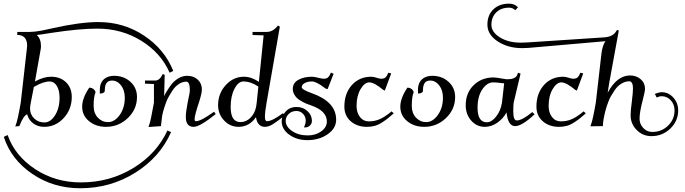

<svg xmlns="http://www.w3.org/2000/svg" viewBox="-77 -670 3673 1029"><path d="M84 -88.9Q84 -56.6 106 -35.2Q127.9 -13.7 161.1 -13.7Q193.4 -13.7 217.8 -51.8Q242.2 -89.8 242.2 -146.5Q242.2 -185.5 227.5 -209.5Q212.9 -233.4 189.5 -233.4Q154.3 -233.4 104.5 -204.1L87.9 -119.1Q84 -99.6 84 -88.9ZM4.9 7.8 7.8 -1Q17.6 -24.4 34.2 -120.1L67.4 -413.1Q68.4 -419.9 68.4 -425.8Q68.4 -452.1 56.2 -466.8Q43.9 -481.4 21.5 -482.4H15.6V-499H84Q108.4 -499 145.5 -505.9Q166 -509.8 205.1 -518.6Q351.6 -551.8 450.2 -551.8Q585.9 -551.8 695.3 -479Q804.7 -406.2 851.6 -290L832 -280.3Q786.1 -385.7 680.7 -451.2Q575.2 -516.6 445.3 -516.6Q347.7 -516.6 200.2 -494.1Q172.9 -490.2 150.4 -486.3Q131.8 -483.4 120.1 -482.4Q142.6 -461.9 142.6 -422.9Q142.6 -412.1 140.6 -403.3L110.4 -233.4Q157.2 -258.8 196.3 -258.8Q246.1 -258.8 276.9 -229Q307.6 -199.2 307.6 -150.4Q307.6 -84 264.2 -37.1Q220.7 9.8 159.2 9.8Q126 9.8 101.1 -8.8Q76.2 -27.3 68.4 -57.6Q48.8 -49.8 28.3 2L26.4 5.9ZM-36.1 53.7Q2.9 165 111.3 236.3Q219.7 307.6 356.4 307.6Q510.7 307.6 636.7 231Q762.7 154.3 820.3 29.3L839.8 38.1Q780.3 172.9 647.5 255.9Q514.6 338.9 352.5 338.9Q209 338.9 95.7 261.7Q-17.6 184.6 -56.6 63.5Z M363.3 -98.6Q363.3 -143.6 401.4 -200.2Q415 -200.2 424.8 -191.9Q434.6 -183.6 434.6 -175.8Q434.6 -174.8 434.6 -173.8Q424.8 -151.4 424.8 -102.5Q424.8 -63.5 447.3 -39.6Q469.7 -15.6 502 -15.6Q537.1 -15.6 564.5 -53.7Q591.8 -91.8 591.8 -146.5Q591.8 -186.5 571.8 -212.4Q551.8 -238.3 523.4 -238.3Q512.7 -238.3 504.9 -234.4Q484.4 -224.6 484.4 -182.6Q484.4 -176.8 477.5 -172.9Q470.7 -168.9 461.9 -168.9H458V-188.5Q458 -236.3 494.1 -254.9Q511.7 -263.7 534.2 -263.7Q586.9 -263.7 622.1 -231.4Q657.2 -199.2 657.2 -150.4Q657.2 -84 607.9 -37.1Q558.6 9.8 491.2 9.8Q437.5 9.8 400.4 -20.5Q363.3 -50.8 363.3 -98.6Z M700.2 -221.7V-238.3H754.9Q777.3 -238.3 793 -268.6L794.9 -273.4L805.7 -268.6L802.7 -154.3Q806.6 -164.1 814.5 -177.2Q822.3 -190.4 837.9 -212.4Q853.5 -234.4 877 -249Q900.4 -263.7 925.8 -263.7Q960.9 -263.7 982.9 -243.2Q1004.9 -222.7 1004.9 -190.4Q1004.9 -168.9 988.3 -118.2Q965.8 -50.8 965.8 -30.3Q965.8 -20.5 973.6 -20.5Q1000 -20.5 1070.3 -71.3L1079.1 -58.6Q994.1 9.8 960.9 9.8Q918.9 9.8 918.9 -43Q918.9 -69.3 928.7 -120.1L938.5 -168.9Q940.4 -179.7 940.4 -190.4Q940.4 -209 935.5 -220.7Q930.7 -232.4 921.9 -232.4Q900.4 -232.4 880.9 -219.2Q861.3 -206.1 848.1 -186Q835 -166 828.6 -154.3Q822.3 -142.6 818.4 -134.8Q798.8 -85 792 -48.8Q787.1 -6.8 786.1 0V5.9L718.8 10.7L721.7 2Q730.5 -19.5 748 -120.1V-219.7Z M1159.2 -96.7Q1159.2 -15.6 1211.9 -15.6Q1242.2 -15.6 1265.6 -39.1Q1289.1 -62.5 1295.9 -99.6L1298.8 -120.1L1307.6 -206.1Q1266.6 -233.4 1227.5 -233.4Q1200.2 -233.4 1179.7 -194.3Q1159.2 -155.3 1159.2 -96.7ZM1091.8 -106.4Q1091.8 -168.9 1132.8 -213.9Q1173.8 -258.8 1230.5 -258.8Q1269.5 -258.8 1310.5 -231.4L1335.9 -480.5L1276.4 -482.4V-499H1352.5Q1384.8 -499 1409.2 -529.3L1412.1 -533.2L1422.9 -527.3L1351.6 -119.1Q1342.8 -69.3 1342.8 -43.9Q1342.8 -20.5 1354.5 -20.5Q1381.8 -20.5 1439.5 -63.5L1450.2 -51.8Q1409.2 -19.5 1386.2 -4.9Q1363.3 9.8 1342.8 9.8Q1302.7 9.8 1294.9 -42Q1258.8 9.8 1201.2 9.8Q1156.2 9.8 1124 -24.4Q1091.8 -58.6 1091.8 -106.4Z M1432.6 -20.5Q1432.6 -41 1443.4 -57.6Q1465.8 -96.7 1512.7 -96.7Q1546.9 -96.7 1570.8 -74.7Q1594.7 -52.7 1594.7 -21.5Q1594.7 -7.8 1584.5 2.4Q1574.2 12.7 1560.5 12.7H1551.8L1555.7 3.9Q1561.5 -8.8 1561.5 -23.4Q1561.5 -44.9 1546.9 -60.1Q1532.2 -75.2 1511.7 -75.2Q1487.3 -75.2 1470.7 -59.6Q1454.1 -43.9 1454.1 -22.5Q1454.1 8.8 1488.3 32.2Q1522.5 55.7 1572.3 55.7Q1615.2 55.7 1645 33.7Q1674.8 11.7 1674.8 -18.6Q1674.8 -74.2 1594.7 -103.5Q1578.1 -109.4 1567.9 -113.3Q1557.6 -117.2 1541.5 -126Q1525.4 -134.8 1516.1 -143.1Q1506.8 -151.4 1499.5 -164.6Q1492.2 -177.7 1492.2 -193.4Q1492.2 -225.6 1522 -242.2Q1551.8 -258.8 1595.7 -258.8Q1607.4 -258.8 1633.8 -252Q1651.4 -248 1657.2 -248Q1672.9 -248 1680.7 -254.9Q1688.5 -261.7 1694.3 -275.4L1696.3 -281.2L1710.9 -274.4L1678.7 -192.4L1668 -195.3Q1619.1 -233.4 1594.7 -233.4Q1571.3 -233.4 1555.7 -224.6Q1540 -215.8 1540 -202.6Q1540 -189.5 1595.7 -169.9Q1724.6 -124 1724.6 -28.3Q1724.6 17.6 1679.2 49.3Q1633.8 81.1 1570.3 81.1Q1513.7 81.1 1473.1 51.8Q1432.6 22.5 1432.6 -20.5Z M1768.6 -98.6Q1768.6 -168.9 1808.6 -213.9Q1848.6 -258.8 1913.1 -258.8Q1923.8 -258.8 1942.4 -252.9Q1958 -248 1964.8 -248Q1981.4 -248 1989.3 -255.4Q1997.1 -262.7 2002 -275.4L2003.9 -280.3L2019.5 -276.4L1985.4 -184.6L1976.6 -188.5Q1928.7 -228.5 1902.3 -228.5Q1877 -228.5 1855.5 -192.4Q1834 -156.2 1834 -102.5Q1834 -66.4 1852.1 -43Q1870.1 -19.5 1899.4 -19.5Q1933.6 -19.5 1961.4 -32.7Q1989.3 -45.9 2021.5 -73.2L2033.2 -62.5Q2011.7 -43.9 2001.5 -35.6Q1991.2 -27.3 1971.2 -14.2Q1951.2 -1 1931.6 4.4Q1912.1 9.8 1889.6 9.8Q1836.9 9.8 1802.7 -20Q1768.6 -49.8 1768.6 -98.6Z M2068.4 -98.6Q2068.4 -143.6 2106.4 -200.2Q2120.1 -200.2 2129.9 -191.9Q2139.6 -183.6 2139.6 -175.8Q2139.6 -174.8 2139.6 -173.8Q2129.9 -151.4 2129.9 -102.5Q2129.9 -63.5 2152.3 -39.6Q2174.8 -15.6 2207 -15.6Q2242.2 -15.6 2269.5 -53.7Q2296.9 -91.8 2296.9 -146.5Q2296.9 -186.5 2276.9 -212.4Q2256.8 -238.3 2228.5 -238.3Q2217.8 -238.3 2210 -234.4Q2189.5 -224.6 2189.5 -182.6Q2189.5 -176.8 2182.6 -172.9Q2175.8 -168.9 2167 -168.9H2163.1V-188.5Q2163.1 -236.3 2199.2 -254.9Q2216.8 -263.7 2239.3 -263.7Q2292 -263.7 2327.1 -231.4Q2362.3 -199.2 2362.3 -150.4Q2362.3 -84 2313 -37.1Q2263.7 9.8 2196.3 9.8Q2142.6 9.8 2105.5 -20.5Q2068.4 -50.8 2068.4 -98.6Z M2482.4 -92.8Q2482.4 -14.6 2532.2 -14.6Q2557.6 -14.6 2582 -45.4Q2606.4 -76.2 2613.3 -120.1L2625 -223.6Q2616.2 -223.6 2604.5 -225.6Q2581.1 -228.5 2566.4 -228.5Q2533.2 -228.5 2507.8 -190.9Q2482.4 -153.3 2482.4 -92.8ZM2418.9 -105.5Q2418.9 -171.9 2461.4 -213.4Q2503.9 -254.9 2568.4 -254.9Q2582 -254.9 2613.3 -249Q2634.8 -245.1 2641.6 -245.1Q2663.1 -245.1 2675.3 -250.5Q2687.5 -255.9 2691.4 -261.7Q2695.3 -267.6 2699.2 -280.3L2712.9 -275.4L2675.8 -119.1Q2673.8 -100.6 2673.8 -73.2Q2673.8 -24.4 2692.4 -24.4Q2721.7 -24.4 2775.4 -69.3L2788.1 -57.6Q2720.7 5.9 2683.6 5.9Q2645.5 5.9 2637.7 -67.4Q2619.1 -33.2 2587.4 -11.7Q2555.7 9.8 2521.5 9.8Q2477.5 9.8 2448.2 -23.9Q2418.9 -57.6 2418.9 -105.5Z M2797.9 -98.6Q2797.9 -168.9 2837.9 -213.9Q2877.9 -258.8 2942.4 -258.8Q2953.1 -258.8 2971.7 -252.9Q2987.3 -248 2994.1 -248Q3010.7 -248 3018.6 -255.4Q3026.4 -262.7 3031.2 -275.4L3033.2 -280.3L3048.8 -276.4L3014.6 -184.6L3005.9 -188.5Q2958 -228.5 2931.6 -228.5Q2906.2 -228.5 2884.8 -192.4Q2863.3 -156.2 2863.3 -102.5Q2863.3 -66.4 2881.3 -43Q2899.4 -19.5 2928.7 -19.5Q2962.9 -19.5 2990.7 -32.7Q3018.6 -45.9 3050.8 -73.2L3062.5 -62.5Q3041 -43.9 3030.8 -35.6Q3020.5 -27.3 3000.5 -14.2Q2980.5 -1 2960.9 4.4Q2941.4 9.8 2918.9 9.8Q2866.2 9.8 2832 -20Q2797.9 -49.8 2797.9 -98.6Z M3086.9 6.8 3089.8 -1Q3099.6 -24.4 3116.2 -120.1L3146.5 -383.8Q3152.3 -428.7 3168 -449.2L2752.9 -413.1Q2736.3 -412.1 2720.7 -412.1Q2645.5 -412.1 2590.3 -448.2Q2535.2 -484.4 2535.2 -538.1Q2535.2 -588.9 2566.9 -619.6Q2598.6 -650.4 2651.4 -650.4Q2680.7 -650.4 2699.2 -630.9L2684.6 -615.2Q2670.9 -628.9 2651.4 -628.9Q2608.4 -628.9 2582.5 -603.5Q2556.6 -578.1 2556.6 -537.1Q2556.6 -498 2602.1 -469.7Q2647.5 -441.4 2713.9 -441.4Q2732.4 -441.4 2746.1 -442.4L3160.2 -469.7Q3210 -472.7 3226.6 -504.9L3230.5 -509.8L3239.3 -505.9L3187.5 -222.7L3179.7 -172.9Q3229.5 -265.6 3299.8 -265.6Q3333 -265.6 3356.4 -245.6Q3379.9 -225.6 3379.9 -194.3Q3379.9 -180.7 3368.2 -135.7Q3350.6 -69.3 3350.6 -34.2Q3350.6 -4.9 3370.6 16.1Q3390.6 37.1 3418.9 37.1Q3468.8 37.1 3503.4 3.4Q3538.1 -30.3 3538.1 -78.1Q3538.1 -110.4 3518.1 -132.3Q3498 -154.3 3469.7 -154.3Q3456.1 -154.3 3442.4 -147.5L3432.6 -167Q3455.1 -175.8 3469.7 -175.8Q3505.9 -175.8 3531.7 -147Q3557.6 -118.2 3557.6 -78.1Q3557.6 -21.5 3515.6 19Q3473.6 59.6 3414.1 59.6Q3368.2 59.6 3335.4 26.9Q3302.7 -5.9 3302.7 -51.8Q3302.7 -79.1 3309.6 -128.9Q3315.4 -174.8 3315.4 -197.3Q3315.4 -214.8 3310.1 -224.6Q3304.7 -234.4 3296.9 -234.4Q3273.4 -234.4 3252.4 -221.2Q3231.4 -208 3217.3 -186.5Q3203.1 -165 3195.8 -152.3Q3188.5 -139.6 3183.6 -125Q3167 -83 3158.2 -33.2Q3154.3 -9.8 3154.3 0V5.9Z"/></svg>

Font: Kleymisska
Style: Regular
Weight: 500
Italic angle: -8°
Designer: gluk
Foundry: gluk
Version: Version 0.298